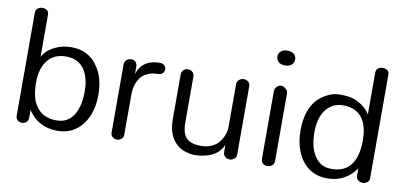

<svg xmlns="http://www.w3.org/2000/svg" viewBox="-63 -823 2165 1028"><g transform="rotate(10 1019.5 -309.5)"><path d="M287.4 9.2Q183.9 9.2 127.6 -75.9V-31Q126.4 -16.1 116.7 -8Q106.9 0 93.7 0Q80.5 0 70.1 -8.6Q59.8 -17.2 59.8 -32.2V-593.1Q59.8 -609.2 71.3 -617.2Q82.8 -625.3 96.6 -625.3Q110.3 -625.3 120.7 -617.8Q131 -610.3 131 -593.1V-365.5Q151.7 -403.4 197.7 -425.3Q236.8 -444.8 285.6 -444.8Q334.5 -444.8 369.5 -425.9Q404.6 -406.9 425.3 -375.9Q471.3 -314.9 471.3 -218.4Q471.3 -124.1 427.6 -62.1Q377 9.2 287.4 9.2ZM131 -224.1Q131 -189.7 137.9 -155.7Q144.8 -121.8 162.1 -98.9Q197.7 -44.8 273.6 -44.8Q358.6 -44.8 386.2 -141.4Q395.4 -175.9 396 -215.5Q396.6 -255.2 389.7 -284.5Q382.8 -313.8 369 -337.9Q334.5 -390.8 266.7 -390.8Q196.6 -390.8 162.1 -341.4Q131 -298.9 131 -224.1Z M644.8 -363.2Q672.4 -444.8 765.5 -444.8Q782.8 -444.8 791.4 -435.1Q800 -425.3 800 -414.4Q800 -403.4 791.4 -393.7Q782.8 -383.9 759.8 -383.9Q736.8 -383.9 713.8 -374.7Q690.8 -365.5 675.9 -348.3Q644.8 -310.3 644.8 -248.3V-32.2Q644.8 -16.1 633.3 -8Q621.8 0 612.6 0Q603.4 0 597.7 -1.7Q592 -3.4 586.2 -9.2Q575.9 -16.1 575.9 -32.2V-402.3Q575.9 -417.2 586.2 -427Q596.6 -436.8 612.1 -436.8Q627.6 -436.8 636.2 -427Q644.8 -417.2 644.8 -402.3Z M1258.6 -32.2Q1258.6 -16.1 1246.6 -8Q1234.5 0 1225.9 0Q1217.2 0 1210.3 -1.7Q1203.4 -3.4 1198.9 -9.2Q1187.4 -17.2 1187.4 -32.2V-72.4Q1159.8 -11.5 1086.2 3.4Q1063.2 9.2 1036.8 9.2Q1010.3 9.2 981.6 0Q952.9 -9.2 932.2 -29.9Q886.2 -73.6 886.2 -160.9V-402.3Q886.2 -418.4 896.6 -427.6Q906.9 -436.8 920.7 -436.8Q934.5 -436.8 944.8 -427.6Q955.2 -418.4 955.2 -402.3V-155.2Q955.2 -93.1 980.5 -69Q1005.7 -44.8 1056.3 -44.8Q1141.4 -44.8 1173.6 -113.8Q1186.2 -137.9 1187.4 -169V-402.3Q1187.4 -418.4 1198.9 -427.6Q1210.3 -436.8 1224.1 -436.8Q1237.9 -436.8 1248.3 -427.6Q1258.6 -418.4 1258.6 -402.3Z M1475.9 -588.5Q1475.9 -570.1 1463.2 -558.6Q1450.6 -547.1 1427.6 -547.1Q1404.6 -547.1 1392 -558.6Q1379.3 -570.1 1379.3 -588.5Q1379.3 -604.6 1392 -616.1Q1404.6 -627.6 1428.2 -627.6Q1451.7 -627.6 1463.8 -616.1Q1475.9 -604.6 1475.9 -588.5ZM1393.1 -400Q1393.1 -417.2 1404.6 -427Q1416.1 -436.8 1425.3 -436.8Q1434.5 -436.8 1440.2 -433.9Q1446 -431 1451.7 -425.3Q1464.4 -417.2 1464.4 -400V-34.5Q1464.4 -17.2 1452.9 -8.6Q1441.4 0 1427.6 0Q1413.8 0 1403.4 -8.6Q1393.1 -17.2 1393.1 -34.5Z M1910.3 -72.4Q1852.9 9.2 1754 9.2Q1664.4 9.2 1613.8 -62.1Q1570.1 -126.4 1570.1 -218.4Q1570.1 -372.4 1672.4 -425.3Q1706.9 -444.8 1742 -444.8Q1777 -444.8 1800 -440.8Q1823 -436.8 1843.7 -425.3Q1887.4 -403.4 1910.3 -365.5V-593.1Q1910.3 -610.3 1921.8 -617.8Q1933.3 -625.3 1947.1 -625.3Q1960.9 -625.3 1971.3 -617.8Q1981.6 -610.3 1981.6 -593.1V-32.2Q1981.6 -16.1 1970.1 -8Q1958.6 0 1949.4 0Q1940.2 0 1933.9 -1.7Q1927.6 -3.4 1921.8 -9.2Q1910.3 -17.2 1910.3 -32.2ZM1767.8 -44.8Q1908 -44.8 1908 -225.3Q1908 -341.4 1837.9 -377Q1811.5 -390.8 1774.7 -390.8Q1737.9 -390.8 1713.8 -376.4Q1689.7 -362.1 1673.6 -337.9Q1644.8 -293.1 1644.8 -224.1Q1644.8 -121.8 1693.1 -73.6Q1720.7 -44.8 1767.8 -44.8Z"/></g></svg>

Font: Mallanna
Style: Regular
Weight: 400
Designer: Purushoth Kumar Guthula
Foundry: Andhrapradesh Society for Knowledge Networks
Version: Version 1.0.4; ttfautohint (vUNKNOWN) -l 7 -r 28 -G 50 -x 13